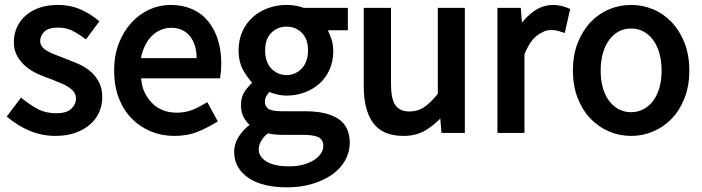

<svg xmlns="http://www.w3.org/2000/svg" viewBox="-20 -533 2891 791"><path d="M66.4 -130.9Q108.9 -96.7 140.1 -81.5Q171.4 -66.4 211.9 -66.4Q253.9 -66.4 273.4 -84.5Q293 -102.5 293 -127.9Q293 -142.1 285.2 -153.1Q277.3 -164.1 263.7 -173.3Q250 -182.6 230.7 -190.4Q211.4 -198.2 191.4 -206.5Q165.5 -215.3 138.2 -227.3Q110.8 -239.3 88.6 -257.3Q66.4 -275.4 51.8 -300.3Q37.1 -325.2 37.1 -359.9Q37.1 -392.1 49.8 -420.4Q62.5 -448.7 86.4 -469.5Q110.4 -490.2 143.8 -501.5Q177.2 -512.7 218.8 -512.7Q267.6 -512.7 308.6 -495.6Q349.6 -478.5 389.6 -445.3L334 -370.6Q298.3 -397.5 273.7 -408.4Q249 -419.4 219.7 -419.4Q179.7 -419.4 162.6 -402.6Q145.5 -385.7 145.5 -363.8Q145.5 -352.1 152.3 -342.3Q159.2 -332.5 172.1 -324.5Q185.1 -316.4 204.1 -309.1Q223.1 -301.8 244.1 -293.5Q270 -283.7 297.6 -272.2Q325.2 -260.7 348.1 -242.7Q371.1 -224.6 386.2 -197.8Q401.4 -170.9 401.4 -132.8Q401.4 -100.1 388.7 -71Q376 -42 351.1 -20.3Q326.2 1.5 290.3 14.2Q254.4 26.9 209 26.9Q153.8 26.9 104.5 6.8Q55.2 -13.2 7.8 -52.7Z M450.2 -242.2Q450.2 -304.7 469.7 -354.7Q489.3 -404.8 521.7 -439.9Q554.2 -475.1 595.9 -493.9Q637.7 -512.7 682.6 -512.7Q731.9 -512.7 771.5 -495.4Q811 -478 837.6 -445.3Q864.3 -412.6 877.9 -368.4Q891.6 -324.2 891.6 -270Q891.6 -242.2 886.7 -210.4H561.5Q564.9 -152.3 604.5 -110.6Q644 -68.8 708 -68.8Q740.2 -68.8 767.8 -78.6Q795.4 -88.4 834 -112.3L877.4 -32.7Q832 -4.9 791.5 11Q751 26.9 697.8 26.9Q646 26.9 600.8 8.1Q555.7 -10.7 522 -45.4Q488.3 -80.1 469.2 -129.6Q450.2 -179.2 450.2 -242.2ZM790 -293.5Q790 -349.1 762.5 -383.8Q734.9 -418.5 685.1 -418.5Q661.6 -418.5 640.9 -409.2Q620.1 -399.9 603 -382.3Q585.9 -364.7 574.5 -338.4Q563 -312 561 -293.5Z M1045.9 82Q1045.9 112.8 1078.1 132.6Q1110.4 152.3 1172.4 152.3Q1205.6 152.3 1231.9 144.5Q1258.3 136.7 1276.1 124.8Q1293.9 112.8 1303 97.9Q1312 83 1312 67.9Q1312 43 1292.5 32.7Q1272.9 22.5 1228.5 22.5H1144.5Q1129.9 22.5 1112.3 21Q1094.7 19.5 1084.5 16.1Q1066.9 28.8 1056.4 46.9Q1045.9 64.9 1045.9 82ZM1008.3 -18.6Q998 -27.3 987.3 -43.9Q972.7 -66.4 972.7 -100.1Q972.7 -135.7 991.7 -161.6Q1007.3 -182.1 1019.5 -192.9V-192.4Q1002 -209.5 983.9 -240.2Q962.9 -276.9 962.9 -325.2Q962.9 -368.2 978.5 -403.1Q994.1 -438 1021.5 -462.4Q1048.8 -486.8 1085 -499.8Q1121.1 -512.7 1160.6 -512.7Q1182.1 -512.7 1200.7 -509Q1219.2 -505.4 1231.9 -500.5H1413.1V-408.2H1333.5Q1327.6 -414.1 1340.3 -385.5Q1353 -356.9 1353 -323.2Q1353 -281.2 1337.9 -246.8Q1322.8 -212.4 1296.6 -189Q1270.5 -165.5 1235.1 -152.3Q1199.7 -139.2 1160.6 -139.2Q1140.6 -139.2 1120.1 -144.3Q1099.6 -149.4 1089.8 -153.8Q1085.9 -150.4 1078.6 -139.4Q1071.3 -128.4 1071.3 -112.8Q1071.3 -96.7 1084.5 -85.7Q1097.7 -74.7 1142.6 -74.7H1236.3Q1325.7 -74.7 1373.3 -43.7Q1420.9 -12.7 1420.9 56.2Q1420.9 93.8 1402.3 127.2Q1383.8 160.6 1349.4 185.3Q1314.9 210 1267.1 224.4Q1219.2 238.8 1160.6 238.8Q1113.8 238.8 1074.7 229.7Q1035.6 220.7 1006.6 201.9Q977.5 183.1 961.2 156Q944.8 128.9 944.8 92.8Q944.8 57.6 965.8 26.4Q983.9 0 1008.3 -18.6ZM1160.6 -223.6Q1178.7 -223.6 1194.3 -230.5Q1210 -237.3 1222.4 -250Q1234.9 -262.7 1241.9 -281.5Q1249 -300.3 1249 -325.2Q1249 -372.6 1223.4 -397.9Q1197.8 -423.3 1160.6 -423.3Q1123.5 -423.3 1097.9 -397.9Q1072.3 -372.6 1072.3 -325.2Q1072.3 -300.3 1079.1 -281.5Q1085.9 -262.7 1098.4 -250Q1110.8 -237.3 1126.7 -230.5Q1142.6 -223.6 1160.6 -223.6Z M1793.9 -44.9Q1768.6 -18.6 1737.8 1Q1697.8 26.9 1642.1 26.9Q1556.6 26.9 1517.6 -26.1Q1478.5 -79.1 1478.5 -178.2V-500.5H1590.8V-189Q1590.8 -125 1608.9 -99.4Q1627 -73.7 1667 -73.7Q1700.7 -73.7 1727.1 -91.3Q1753.4 -108.9 1783.7 -146.5V-500.5H1895V14.6H1798.8Z M2130.4 -439.5Q2148.9 -463.9 2174.3 -482.9Q2212.9 -512.7 2259.8 -512.7Q2292 -512.7 2329.1 -496.1L2306.6 -397Q2280.3 -405.8 2271.5 -407.5Q2262.7 -409.2 2249 -409.2Q2222.7 -409.2 2192.9 -387Q2163.1 -364.7 2140.6 -309.1V14.6H2029.3V-500.5H2125.5Z M2340.3 -242.2Q2340.3 -306.2 2359.9 -356Q2379.4 -405.8 2412.4 -440.9Q2445.3 -476.1 2488.8 -494.4Q2532.2 -512.7 2580.1 -512.7Q2627.9 -512.7 2671.4 -494.4Q2714.8 -476.1 2747.8 -440.9Q2780.8 -405.8 2800.3 -356Q2819.8 -306.2 2819.8 -242.2Q2819.8 -179.2 2800.3 -129.2Q2780.8 -79.1 2747.6 -44.4Q2714.4 -9.8 2671.1 8.5Q2627.9 26.9 2580.1 26.9Q2532.2 26.9 2489 8.5Q2445.8 -9.8 2412.6 -44.4Q2379.4 -79.1 2359.9 -129.2Q2340.3 -179.2 2340.3 -242.2ZM2454.6 -242.2Q2454.6 -202.1 2463.9 -170.4Q2473.1 -138.7 2490 -116.7Q2506.8 -94.7 2529.5 -82.8Q2552.2 -70.8 2580.1 -70.8Q2607.4 -70.8 2630.4 -82.8Q2653.3 -94.7 2670.2 -116.7Q2687 -138.7 2696.3 -170.4Q2705.6 -202.1 2705.6 -242.2Q2705.6 -282.2 2696.3 -314.2Q2687 -346.2 2670.2 -368.9Q2653.3 -391.6 2630.4 -403.6Q2607.4 -415.5 2580.1 -415.5Q2552.2 -415.5 2529.5 -403.6Q2506.8 -391.6 2490 -368.9Q2473.1 -346.2 2463.9 -314.2Q2454.6 -282.2 2454.6 -242.2Z"/></svg>

Font: Pyidaungsu
Style: Bold
Weight: 700
Designer: Sun Tun
Foundry: MCF
Version: Version 2.005 July 4, 2018; ttfautohint (v1.8.1)